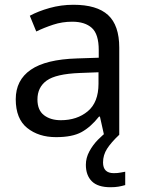

<svg xmlns="http://www.w3.org/2000/svg" viewBox="-20 -565 601 805"><path d="M288 -545Q386 -545 433 -502Q480 -459 480 -365V0H416L399 -76H395Q360 -32 321.5 -11Q283 10 215 10Q142 10 94 -28.5Q46 -67 46 -149Q46 -229 109 -272.5Q172 -316 303 -320L394 -323V-355Q394 -422 365 -448Q336 -474 283 -474Q241 -474 203 -461.5Q165 -449 132 -433L105 -499Q140 -518 188 -531.5Q236 -545 288 -545ZM314 -259Q214 -255 175.5 -227Q137 -199 137 -148Q137 -103 164.5 -82Q192 -61 235 -61Q303 -61 348 -98.5Q393 -136 393 -214V-262ZM412 116Q412 161 457 161Q474 161 485.5 158.5Q497 156 505 155V211Q491 215 477 217.5Q463 220 443 220Q390 220 365 195Q340 170 340 126Q340 97 354.5 70Q369 43 390.5 21Q412 -1 432 -15L480 0Q446 32 429 58.5Q412 85 412 116Z"/></svg>

Font: Noto Sans Ogham
Style: Regular
Weight: 400
Designer: Monotype Design Team
Foundry: Monotype Imaging Inc.
Version: Version 2.001; ttfautohint (v1.8.4.7-5d5b)